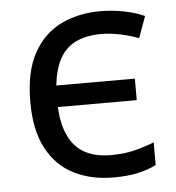

<svg xmlns="http://www.w3.org/2000/svg" viewBox="-45 -588 585 640"><g transform="rotate(-5 247.5 -268.0)"><path d="M310 10Q236 10 178.5 -18.5Q121 -47 88 -108Q55 -169 55 -265Q55 -365 89 -427Q123 -489 181.5 -517.5Q240 -546 313 -546Q354 -546 393.5 -538Q433 -530 461 -517L435 -445Q407 -456 373.5 -463Q340 -470 311 -470Q260 -470 225 -453Q190 -436 171 -401Q152 -366 146 -312H409V-240H145Q148 -181 167 -142Q186 -103 221 -84Q256 -65 308 -65Q353 -65 388 -74Q423 -83 453 -95V-19Q425 -5 391 2.5Q357 10 310 10Z"/></g></svg>

Font: Noto Sans Ambassadori
Style: Regular
Weight: 400
Designer: Monotype Design Team
Foundry: Monotype Imaging Inc.
Version: Version 2.013